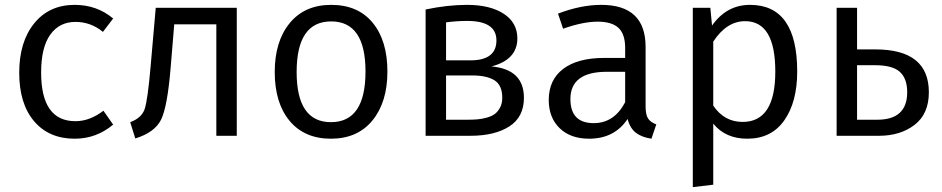

<svg xmlns="http://www.w3.org/2000/svg" viewBox="-20 -558 3873 789"><path d="M287 -538Q378 -538 445 -482L403 -427Q353 -468 290 -468Q224 -468 186.5 -415.5Q149 -363 149 -260Q149 -60 290 -60Q349 -60 405 -103L445 -46Q376 12 287 12Q181 12 120 -60Q59 -132 59 -259Q59 -386 120.5 -462Q182 -538 287 -538Z M953 -526V0H869V-458H696L681 -277Q668 -121 642.5 -67.5Q617 -14 536 11L515 -56Q562 -73 574.5 -110Q587 -147 599 -286L620 -526Z M1341 -470Q1199 -470 1199 -262Q1199 -56 1340 -56Q1482 -56 1482 -264Q1482 -470 1341 -470ZM1341 -538Q1451 -538 1511.5 -464.5Q1572 -391 1572 -264Q1572 -138 1510.5 -63Q1449 12 1340 12Q1231 12 1170 -61.5Q1109 -135 1109 -262Q1109 -388 1170.5 -463Q1232 -538 1341 -538Z M1813 -66H1900Q1923 -66 1941.5 -67.5Q1960 -69 1980 -74.5Q2000 -80 2013 -89.5Q2026 -99 2035 -116Q2044 -133 2044 -156Q2044 -208 2012 -228Q1980 -248 1919 -248H1813ZM1900 -472Q1855 -472 1813 -466V-310H1913Q2020 -310 2020 -392Q2020 -472 1900 -472ZM2000 -285Q2133 -273 2133 -156Q2133 -77 2073 -38.5Q2013 0 1913 0H1729V-519Q1819 -538 1899 -538Q1994 -538 2050 -501.5Q2106 -465 2106 -400Q2106 -313 2000 -285Z M2420 -52Q2504 -52 2549 -138V-263H2474Q2324 -263 2324 -151Q2324 -52 2420 -52ZM2633 -365V-121Q2633 -86 2643.5 -70.5Q2654 -55 2677 -47L2657 12Q2617 6 2593 -12.5Q2569 -31 2559 -69Q2505 12 2401 12Q2324 12 2279.5 -31.5Q2235 -75 2235 -147Q2235 -230 2294.5 -275Q2354 -320 2463 -320H2549V-361Q2549 -418 2521.5 -443.5Q2494 -469 2436 -469Q2376 -469 2294 -440L2273 -502Q2367 -538 2451 -538Q2633 -538 2633 -365Z M3032 -57Q3166 -57 3166 -264Q3166 -471 3042 -471Q2966 -471 2911 -387V-124Q2956 -57 3032 -57ZM3062 -538Q3256 -538 3256 -264Q3256 -139 3203 -63.5Q3150 12 3051 12Q2961 12 2911 -50V201L2827 211V-526H2899L2906 -453Q2966 -538 3062 -538Z M3502 -66H3585Q3708 -66 3708 -179Q3708 -235 3678 -262.5Q3648 -290 3576 -290H3502ZM3502 -355H3577Q3797 -355 3797 -179Q3797 -90 3738.5 -45Q3680 0 3592 0H3418V-526H3502Z"/></svg>

Font: FiraSans
Style: Regular
Weight: 350
Designer: Carrois Corporate & Edenspiekermann AG
Foundry: Carrois Corporate GbR & Edenspiekermann AG
Version: Version 3.106;PS 003.106;hotconv 1.0.70;makeotf.lib2.5.58329